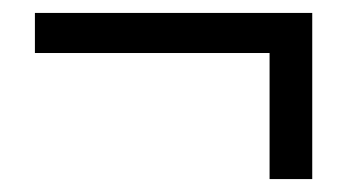

<svg xmlns="http://www.w3.org/2000/svg" viewBox="-20 -381 537 297"><path d="M397 -104V-299H34V-361H463V-104Z"/></svg>

Font: SourceSansPro
Style: Book
Weight: 400
Designer: Paul D. Hunt
Foundry: Adobe Systems Incorporated
Version: Version 2.021;PS 2.000;hotconv 1.0.86;makeotf.lib2.5.63406